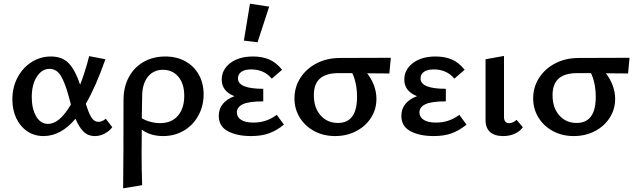

<svg xmlns="http://www.w3.org/2000/svg" viewBox="-20 -731 3453 1040"><path d="M588 -42Q575 -23 549 -8.5Q523 6 494 6Q456 6 431.5 -19Q407 -44 389 -88Q310 6 216 6Q166 6 127.5 -20Q89 -46 68 -91Q47 -136 47 -193Q47 -259 75.5 -312Q104 -365 151.5 -395Q199 -425 255 -425Q320 -425 355 -385.5Q390 -346 414 -272Q441 -341 463 -427L551 -410Q499 -262 445 -169Q460 -119 475 -95Q490 -71 513 -71Q534 -71 553 -88ZM364 -165 353 -206Q333 -281 310 -319.5Q287 -358 248 -358Q207 -358 179.5 -315.5Q152 -273 152 -205Q152 -143 175.5 -101.5Q199 -60 240 -60Q303 -60 364 -165Z M1083 -220Q1083 -157 1054.5 -105Q1026 -53 976 -23.5Q926 6 864 6Q794 6 748 -29Q747 21 747 103Q747 182 750 272L647 289Q649 124 649 -189Q649 -260 678 -313.5Q707 -367 758.5 -396Q810 -425 875 -425Q937 -425 984 -399Q1031 -373 1057 -326.5Q1083 -280 1083 -220ZM978 -212Q978 -278 946 -315.5Q914 -353 863 -353Q811 -353 780.5 -314.5Q750 -276 750 -208L748 -91Q766 -79 793.5 -71.5Q821 -64 847 -64Q909 -64 943.5 -104Q978 -144 978 -212Z M1518 -56Q1480 -25 1439 -9.5Q1398 6 1340 6Q1263 6 1214 -20.5Q1165 -47 1165 -103Q1165 -141 1187 -168Q1209 -195 1250 -210Q1181 -237 1181 -300Q1181 -354 1227.5 -389.5Q1274 -425 1351 -425Q1401 -425 1439 -408.5Q1477 -392 1508 -353L1452 -305Q1411 -355 1340 -355Q1306 -355 1287.5 -342Q1269 -329 1269 -306Q1269 -250 1406 -250V-182Q1328 -182 1295.5 -166.5Q1263 -151 1263 -122Q1263 -97 1286 -82Q1309 -67 1353 -67Q1424 -67 1479 -109ZM1301 -511 1334 -711 1438 -695 1375 -502Z M2089 -333 1969 -334Q2019 -268 2019 -195Q2019 -139 1989.5 -93Q1960 -47 1909 -20.5Q1858 6 1795 6Q1732 6 1682 -21Q1632 -48 1603.5 -94.5Q1575 -141 1575 -198Q1575 -259 1607 -309Q1639 -359 1695 -388Q1751 -417 1822 -417L2097 -418ZM1888 -335H1815Q1746 -335 1713 -305.5Q1680 -276 1680 -216Q1680 -147 1716.5 -106Q1753 -65 1810 -65Q1914 -65 1914 -206Q1914 -244 1907 -277.5Q1900 -311 1888 -335Z M2507 -56Q2469 -25 2428 -9.5Q2387 6 2329 6Q2252 6 2203 -20.5Q2154 -47 2154 -103Q2154 -141 2176 -168Q2198 -195 2239 -210Q2170 -237 2170 -300Q2170 -354 2216.5 -389.5Q2263 -425 2340 -425Q2390 -425 2428 -408.5Q2466 -392 2497 -353L2441 -305Q2400 -355 2329 -355Q2295 -355 2276.5 -342Q2258 -329 2258 -306Q2258 -250 2395 -250V-182Q2317 -182 2284.5 -166.5Q2252 -151 2252 -122Q2252 -97 2275 -82Q2298 -67 2342 -67Q2413 -67 2468 -109Z M2610 -84V-410L2710 -428V-100Q2709 -64 2739 -64Q2749 -64 2759.5 -69Q2770 -74 2778 -82L2812 -42Q2797 -20 2769 -7Q2741 6 2705 6Q2658 6 2633.5 -17Q2609 -40 2610 -84Z M3382 -333 3262 -334Q3312 -268 3312 -195Q3312 -139 3282.5 -93Q3253 -47 3202 -20.5Q3151 6 3088 6Q3025 6 2975 -21Q2925 -48 2896.5 -94.5Q2868 -141 2868 -198Q2868 -259 2900 -309Q2932 -359 2988 -388Q3044 -417 3115 -417L3390 -418ZM3181 -335H3108Q3039 -335 3006 -305.5Q2973 -276 2973 -216Q2973 -147 3009.5 -106Q3046 -65 3103 -65Q3207 -65 3207 -206Q3207 -244 3200 -277.5Q3193 -311 3181 -335Z"/></svg>

Font: Ysabeau Semibold
Style: Regular
Weight: 600
Designer: Christian Thalmann (Catharsis Fonts)
Version: Version 0.003